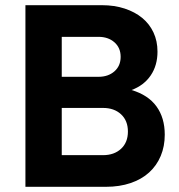

<svg xmlns="http://www.w3.org/2000/svg" viewBox="-20 -720 691 740"><path d="M373 -700Q421 -700 460.5 -687Q500 -674 528 -651Q556 -628 571.5 -595Q587 -562 587 -521Q587 -468 561 -429.5Q535 -391 487 -373Q551 -354 583 -310Q615 -266 615 -201Q615 -156 599.5 -119Q584 -82 555 -55.5Q526 -29 483.5 -14.5Q441 0 388 0H78V-700ZM218 -122H377Q420 -122 446.5 -146.5Q473 -171 473 -213Q473 -255 446.5 -279.5Q420 -304 377 -304H218ZM360 -424Q397 -424 421 -445Q445 -466 445 -501Q445 -536 421 -557Q397 -578 360 -578H218V-424Z"/></svg>

Font: NT Somic Bold
Style: Regular
Weight: 700
Designer: Ravid Balaliev — lead type designer, mastering
Michael Voronin — secret advisor, marketing
Ivan Kovalenko — best boy
Foundry: NT Type
Version: Version 0.7